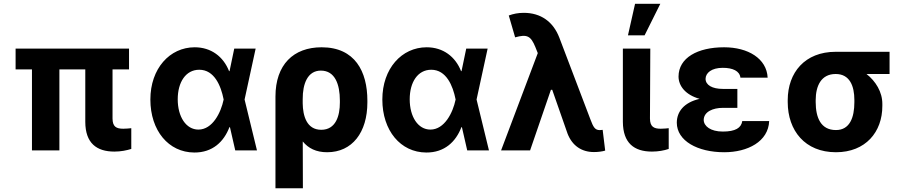

<svg xmlns="http://www.w3.org/2000/svg" viewBox="-20 -806 4850 1029"><path d="M671.5 -545.5H63.6V-433.9H151.3V0H298.3V-433.9H437.1V-152.7C437.5 -39.1 497.5 6.4 593 6.4C628.2 6.4 658.4 0 683.6 -7.8V-119C672.6 -117.9 657.7 -116.1 641 -116.1C602.6 -116.1 583.5 -127.1 583.1 -170.8V-433.9H671.5Z M1021 11.4C1119.7 12.1 1180 -46.9 1209.5 -124.3H1212.4L1240.8 0H1357.2L1290.8 -272.7L1350.1 -545.5H1235.4L1210.2 -424.7H1207.7C1177.2 -502.5 1111.5 -552.6 1023.4 -552.6C889.6 -552.6 785.9 -438.6 785.9 -272.7C785.9 -105.8 883.5 10.7 1021 11.4ZM932.5 -273.8C932.5 -366.1 975.9 -432.2 1047.9 -432.2C1128.9 -432.2 1164.1 -345.9 1178.3 -274.1L1178.6 -272.7L1178.3 -271.3C1164.1 -202.8 1119.3 -111.5 1043.3 -111.5C977.3 -111.5 932.5 -180 932.5 -273.8Z M1456.3 -288.4V203.1H1603.3L1602.6 -47.9C1632.8 -11 1674.4 9.9 1733.3 9.9C1867.9 9.9 1948.9 -96.6 1948.9 -257.1V-267C1948.9 -422.6 1882.5 -552.6 1703.8 -552.6C1552.6 -552.6 1456.3 -459.5 1456.3 -288.4ZM1602.3 -274.5C1601.9 -357.2 1628.6 -427.6 1699.6 -427.6C1775.6 -427.6 1801.5 -353.7 1801.5 -267V-257.1C1801.8 -185.4 1779.8 -110.4 1701.7 -110.4C1622.9 -110.4 1603.3 -186.4 1602.3 -251.8Z M2264.2 11.4C2362.9 12.1 2423.3 -46.9 2452.8 -124.3H2455.6L2484 0H2600.5L2534.1 -272.7L2593.4 -545.5H2478.7L2453.5 -424.7H2451C2420.5 -502.5 2354.8 -552.6 2266.7 -552.6C2132.8 -552.6 2029.1 -438.6 2029.1 -272.7C2029.1 -105.8 2126.8 10.7 2264.2 11.4ZM2175.8 -273.8C2175.8 -366.1 2219.1 -432.2 2291.2 -432.2C2372.2 -432.2 2407.3 -345.9 2421.5 -274.1L2421.9 -272.7L2421.5 -271.3C2407.3 -202.8 2362.6 -111.5 2286.6 -111.5C2220.5 -111.5 2175.8 -180 2175.8 -273.8Z M3163 8.9C3183.6 9.2 3209.5 5.7 3223.4 1.1L3209.9 -110.1C3206 -109.7 3199.9 -108.7 3194.6 -108.7C3168.7 -108.7 3159.8 -124.6 3144.2 -166.2L2977.6 -604.4C2944.6 -690.3 2877.8 -737.2 2787.3 -737.2C2756.7 -737.2 2731.2 -731.9 2706.7 -723L2740.8 -605.8C2804.7 -623.9 2824.9 -613.6 2849.4 -553.3L2862.2 -521.3L2665.5 0H2821L2932.5 -324.6H2939.6L3022 -89.1C3047.2 -24.9 3097.3 8.9 3163 8.9Z M3318.2 -545.5V-152.7C3318.9 -39.1 3378.6 6.4 3474.1 6.4C3507.8 6.4 3539.1 0.7 3563.9 -7.8V-119C3552.9 -117.9 3539.8 -116.1 3521 -116.1C3483.7 -116.1 3463.8 -127.1 3463.4 -170.8L3465.2 -545.5ZM3345.5 -616.8H3434.7L3518.8 -785.5H3383.5Z M3607.2 -148.4C3607.6 -51.1 3718.4 9.9 3861.5 9.9C3986.9 9.9 4098 -47.2 4102.3 -157.3H3958.1C3952.8 -120.4 3921.2 -100.9 3853.7 -100.9C3788 -100.9 3752.1 -130 3751.4 -163C3752.1 -207.4 3801.1 -228 3854.4 -228H3931.8V-329.5H3854.4C3795.8 -329.5 3761.7 -350.9 3761.4 -383.5C3761.7 -414.8 3793 -442.5 3853.3 -442.5C3907 -442.5 3943.9 -425.8 3948.2 -389.9H4094.1C4089.1 -492.2 3989.3 -552.6 3860.8 -552.6C3718.8 -552.6 3616.8 -496.4 3616.5 -395.6C3616.8 -345.9 3653.1 -297.6 3729.4 -276.3C3644.9 -256.4 3607.6 -207.4 3607.2 -148.4Z M4201.7 -269.9V-258.5C4202.1 -105.8 4294.4 9.9 4460.2 9.9C4619 9.9 4709.2 -98.7 4708.8 -238.6V-248.6C4709.2 -313.2 4672.6 -371.4 4623.9 -409.4H4747.5V-528.4H4458.8C4293.3 -528.4 4202.1 -416.9 4201.7 -269.9ZM4351.6 -258.5V-269.9C4351.9 -345.2 4380.3 -409.4 4458.8 -409.4C4534.1 -409.4 4558.9 -345.2 4558.9 -269.9V-258.5C4558.9 -175.8 4534.1 -109 4460.2 -109C4378.6 -109 4351.9 -175.8 4351.6 -258.5Z"/></svg>

Font: Magic Ui Pro
Style: Bold
Weight: 700
Designer: Stefan Endress, Andreas Faust
Version: Version 1.000;FEAKit 1.0